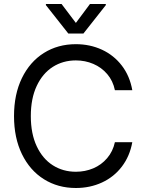

<svg xmlns="http://www.w3.org/2000/svg" viewBox="-20 -940 733 970"><path d="M363.3 -634.8Q298.3 -634.8 246.8 -602.1Q195.3 -569.3 165.5 -505.9Q135.7 -442.4 135.7 -353.5Q135.7 -264.6 165.5 -201.2Q195.3 -137.7 246.8 -105Q298.3 -72.3 363.3 -72.3Q410.2 -72.3 451.2 -89.6Q492.2 -106.9 521.2 -140.9Q550.3 -174.8 560.5 -221.7H648.4Q635.7 -150.9 595.7 -98.4Q555.7 -45.9 495.4 -18.1Q435.1 9.8 363.3 9.8Q272.5 9.8 201.7 -34.7Q130.9 -79.1 90.8 -161.4Q50.8 -243.7 50.8 -353.5Q50.8 -463.4 90.8 -545.7Q130.9 -627.9 201.7 -672.4Q272.5 -716.8 363.3 -716.8Q434.6 -716.8 494.9 -689Q555.2 -661.1 595.5 -608.6Q635.7 -556.2 648.4 -484.4H560.5Q550.8 -531.7 521.7 -565.7Q492.7 -599.6 451.4 -617.2Q410.2 -634.8 363.3 -634.8ZM363.3 -824.2 434.6 -919.9H514.6V-914.1L401.4 -770.5H325.2L211.9 -914.1V-919.9H291Z"/></svg>

Font: Pretendard JP
Style: Regular
Weight: 400
Designer: Base glyphs from Inter by Rasmus Andersson; Hangeul glyphs from Noto Sans CJK(Source Han Sans) by Jang Soo-young and Kan
Foundry: Kil Hyung-jin
Version: Version 1.309